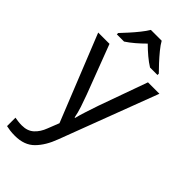

<svg xmlns="http://www.w3.org/2000/svg" viewBox="-309 -827 1129 1129"><g transform="rotate(45 255.0 -263.0)"><path d="M1 -536H95L211 -231Q226 -191 238 -154.5Q250 -118 256 -85H260Q266 -110 279 -150.5Q292 -191 306 -232L415 -536H510L279 74Q251 150 206.5 195Q162 240 84 240Q60 240 42 237.5Q24 235 11 232V162Q22 164 37.5 166Q53 168 70 168Q116 168 144.5 142Q173 116 189 73L217 2ZM299 -766Q311 -744 333.5 -716.5Q356 -689 380.5 -662.5Q405 -636 424 -617V-606H362Q336 -622 308 -645.5Q280 -669 253 -696Q226 -669 199 -646Q172 -623 146 -606H86V-617Q105 -637 128.5 -663Q152 -689 174 -716.5Q196 -744 209 -766Z"/></g></svg>

Font: Noto Sans Sora Sompeng
Style: Regular
Weight: 400
Designer: Monotype Design Team. David Williams.
Foundry: Monotype Imaging Inc.
Version: Version 2.101